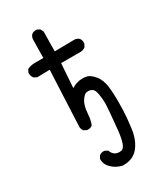

<svg xmlns="http://www.w3.org/2000/svg" viewBox="-226 -897 952 1108"><g transform="rotate(-30 250.0 -343.0)"><path d="M258 121H250Q209 111 182.5 85Q156 59 156 28V23L166 4Q178 -6 195 -6H201L221 4Q235 44 274 44Q279 44 289 42Q318 34 329 -72Q343 -213 343 -240Q343 -271 337.5 -302.5Q332 -334 319.5 -342.5Q307 -351 292 -351Q291 -351 281 -350Q271 -349 256.5 -332Q242 -315 234.5 -291Q227 -267 225 -232.5Q223 -198 211 -169Q199 -159 182 -159H176L156 -169Q146 -181 145 -196L162 -569L78 -567L59 -577Q47 -591 47 -610V-615L57 -635Q80 -646 109 -646H164L166 -770Q171 -807 207 -807H213L232 -797L242 -777L240 -646L374 -648Q411 -643 411 -607V-601L401 -581Q388 -571 372 -569H238L227 -409Q262 -431 300 -431Q313 -431 331 -427Q349 -423 375 -393.5Q401 -364 408 -311Q413 -269 413 -216Q413 -201 412 -156.5Q411 -112 401.5 -39.5Q392 33 356.5 77Q321 121 258 121Z"/></g></svg>

Font: Xiaolai SC
Style: Regular
Weight: 400
Designer: Nozomi Seto 瀬戸のぞみ
Version: Version 3.11;December 4, 2020;FontCreator 13.0.0.2613 64-bit